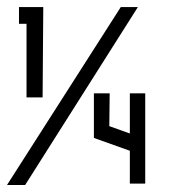

<svg xmlns="http://www.w3.org/2000/svg" viewBox="-20 -528 483 548"><path d="M0 0 324.7 -507.8H373.5L51.8 0ZM34.2 -507.8H103.5L101.6 -250H55.7V-460H34.2ZM350.6 -147V-261.7H394.5V-3.9H350.6V-97.7L248 -134.3V-261.7H293L292 -168Z"/></svg>

Font: Aswaq
Style: Regular
Weight: 400
Designer: Husham Jawad
Version: Version 1.000;November 3, 2021;FontCreator 14.0.0.2814 32-bi